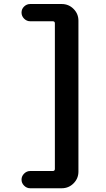

<svg xmlns="http://www.w3.org/2000/svg" viewBox="-20 -790 540 979"><path d="M294.9 -769.5Q330.1 -769.5 355 -744.6Q379.9 -719.7 379.9 -684.6V85Q379.9 120.1 355 145Q330.1 169.9 294.9 169.9H133.8Q116.2 169.9 103 156.7Q89.8 143.6 89.8 126Q89.8 108.4 103 95.2Q116.2 82 133.8 82H249Q259.8 82 259.8 71.3V-670.9Q259.8 -681.6 249 -681.6H133.8Q116.2 -681.6 103 -694.8Q89.8 -708 89.8 -726.1Q89.8 -744.1 103 -756.8Q116.2 -769.5 133.8 -769.5Z"/></svg>

Font: Rounded-X Mgen+ 1mn bold
Style: Bold
Weight: 700
Designer: [Source Han Sans]
Ryoko NISHIZUKA  (kana & ideographs); Paul D. Hunt (Latin, Greek & Cyrillic); Wenlong ZHANG  (bopomofo
Version: Version 1.059.20150602